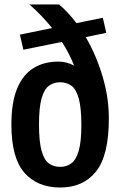

<svg xmlns="http://www.w3.org/2000/svg" viewBox="-20 -828 538 859"><path d="M249.5 11Q147.5 11 89.2 -55.2Q31 -121.5 31 -270.5Q31 -371 57.2 -433.2Q83.5 -495.5 130.8 -524Q178 -552.5 241 -552.5Q258.5 -552.5 276.8 -548Q295 -543.5 311.5 -534.5Q290.5 -588.5 257 -640.5L84.5 -605.5L69 -673L213 -702.5Q168.5 -758 112 -808H244.5Q285 -773.5 322 -724.5L440 -748.5L455.5 -681L363.5 -662Q410 -582.5 438.5 -487.5Q467 -392.5 467 -298.5Q467 -132 409.5 -60.5Q352 11 249.5 11ZM249.5 -81.5Q279 -81.5 300 -97.8Q321 -114 332.5 -154.5Q344 -195 344 -268Q344 -345.5 332.5 -387Q321 -428.5 299.8 -444.2Q278.5 -460 249.5 -460Q220 -460 198.8 -444.2Q177.5 -428.5 166 -387.8Q154.5 -347 154.5 -271Q154.5 -194.5 166 -153.2Q177.5 -112 198.8 -96.8Q220 -81.5 249.5 -81.5Z"/></svg>

Font: Encode Sans Cnd SmBold
Style: Regular
Weight: 600
Width: 3
Designer: Multiple Designers
Foundry: Impallari Type
Version: Version 3.002; ttfautohint (v1.8.3) -l 8 -r 50 -G 200 -x 14 